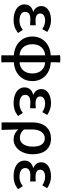

<svg xmlns="http://www.w3.org/2000/svg" viewBox="987 -1735 952 2966"><g transform="rotate(90 1463.0 -252.0)"><path d="M140 -527C100 -502 74 -465 74 -413C74 -363 103 -313 160 -293V-288C96 -272 48 -231 48 -153C48 -101 74 -59 117 -30C160 -2 220 14 289 14C363 14 422 -3 490 -54L442 -129C394 -90 347 -77 301 -77C213 -77 163 -110 163 -164C163 -218 201 -245 281 -245C309 -245 338 -243 370 -241V-328C344 -326 320 -325 298 -325C222 -325 188 -353 188 -398C188 -447 235 -473 297 -473C345 -473 389 -458 430 -429L474 -505C422 -542 359 -564 293 -564C235 -564 180 -552 140 -527Z M835 -374V-275V-78C737 -82 663 -154 663 -276C663 -397 737 -469 835 -473ZM835 105V153C835 170 834 189 833 200C835 206 942 206 944 200C943 189 942 170 942 153V105V10C1093 3 1233 -97 1233 -276C1233 -454 1096 -554 942 -560V-632C942 -657 943 -686 945 -703C942 -709 835 -709 832 -703C834 -686 835 -657 835 -632V-560C685 -554 544 -454 544 -276C544 -97 685 3 835 10ZM942 -374V-473C1043 -469 1115 -397 1115 -276C1115 -154 1040 -82 942 -78V-275Z M1422 -527C1382 -502 1356 -465 1356 -413C1356 -363 1385 -313 1442 -293V-288C1378 -272 1330 -231 1330 -153C1330 -101 1356 -59 1399 -30C1442 -2 1502 14 1571 14C1645 14 1704 -3 1772 -54L1724 -129C1676 -90 1629 -77 1583 -77C1495 -77 1445 -110 1445 -164C1445 -218 1483 -245 1563 -245C1591 -245 1620 -243 1652 -241V-328C1626 -326 1602 -325 1580 -325C1504 -325 1470 -353 1470 -398C1470 -447 1517 -473 1579 -473C1627 -473 1671 -458 1712 -429L1756 -505C1704 -542 1641 -564 1575 -564C1517 -564 1462 -552 1422 -527Z M1871 -38V200H1929H1987C1985 108 1983 35 1979 -60C2025 -5 2081 14 2136 14C2252 14 2363 -95 2363 -284C2363 -458 2275 -564 2120 -564C1981 -564 1871 -472 1871 -276ZM2207 -135C2183 -101 2150 -83 2114 -83C2070 -83 2026 -93 1980 -147V-213V-279C1980 -403 2042 -468 2115 -468C2205 -468 2245 -397 2245 -282C2245 -218 2230 -168 2207 -135Z M2553 -527C2513 -502 2487 -465 2487 -413C2487 -363 2516 -313 2573 -293V-288C2509 -272 2461 -231 2461 -153C2461 -101 2487 -59 2530 -30C2573 -2 2633 14 2702 14C2776 14 2835 -3 2903 -54L2855 -129C2807 -90 2760 -77 2714 -77C2626 -77 2576 -110 2576 -164C2576 -218 2614 -245 2694 -245C2722 -245 2751 -243 2783 -241V-328C2757 -326 2733 -325 2711 -325C2635 -325 2601 -353 2601 -398C2601 -447 2648 -473 2710 -473C2758 -473 2802 -458 2843 -429L2887 -505C2835 -542 2772 -564 2706 -564C2648 -564 2593 -552 2553 -527Z"/></g></svg>

Font: GenSekiGothic2 TW M
Style: Regular
Weight: 500
Version: Version 2.100;PS 2.1;hotconv 16.6.51;makeotf.lib2.5.65220 DE